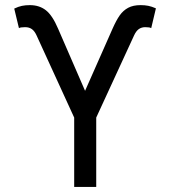

<svg xmlns="http://www.w3.org/2000/svg" viewBox="-20 -737 671 757"><path d="M272.5 -273.4 124 -597.7Q116.2 -614.7 105.5 -622.3Q94.7 -629.9 79.1 -629.9Q60.1 -629.9 54.7 -626L36.1 -703.1Q52.2 -710.9 66.4 -713.9Q80.6 -716.8 97.7 -716.8Q134.8 -716.8 160.6 -696.8Q186.5 -676.8 209 -624L315.4 -378.9L423.8 -624Q438.5 -657.2 452.1 -676.5Q465.8 -695.8 485.4 -706.3Q504.9 -716.8 534.2 -716.8Q550.8 -716.8 564.5 -714.1Q578.1 -711.4 594.7 -704.1L576.2 -626Q570.8 -629.9 552.7 -629.9Q538.1 -629.9 527.3 -622.3Q516.6 -614.7 508.8 -597.7L359.4 -273.4V0H272.5Z"/></svg>

Font: Pretendard JP
Style: Regular
Weight: 400
Designer: Base glyphs from Inter by Rasmus Andersson; Hangeul glyphs from Noto Sans CJK(Source Han Sans) by Jang Soo-young and Kan
Foundry: Kil Hyung-jin
Version: Version 1.309